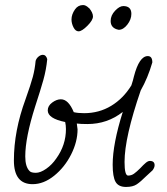

<svg xmlns="http://www.w3.org/2000/svg" viewBox="-20 -728 662 760"><path d="M426 -76Q426 -158 466 -285Q405 -237 326 -237Q299 -237 284 -239L287 -216Q287 -167 261.5 -116.5Q236 -66 194.5 -32.5Q153 1 109 1Q35 1 35 -93Q35 -210 81 -335Q102 -394 110 -424Q118 -454 121 -487Q124 -497 132.5 -504Q141 -511 150 -511Q162 -511 167 -494Q163 -452 151.5 -411Q140 -370 119 -306Q80 -183 80 -109Q80 -68 97 -51Q103 -44 122 -44Q140 -44 163 -60Q186 -76 203 -101Q241 -154 241 -217Q241 -232 238 -245Q169 -259 169 -291Q169 -309 186.5 -322Q204 -335 221 -335Q251 -335 272 -284Q288 -280 313 -280Q372 -280 420 -309Q468 -338 500 -390Q507 -411 510 -425Q531 -506 565 -506Q583 -506 583 -481Q565 -419 537 -370Q473 -184 473 -87Q473 -33 487 -33Q500 -33 510.5 -40.5Q521 -48 535 -62Q548 -76 557 -83.5Q566 -91 573 -91Q592 -91 592 -74Q592 -65 584 -54L558 -30Q537 -9 521.5 1.5Q506 12 479 12Q449 12 437.5 -8Q426 -28 426 -76ZM263 -651Q263 -671 277 -691Q289 -708 309 -708Q320 -708 332 -696V-697Q348 -678 348 -663Q348 -648 326 -626Q304 -604 291 -604Q279 -604 271 -619.5Q263 -635 263 -651ZM442 -612Q418 -620 418 -645Q418 -667 435.5 -685.5Q453 -704 468 -704Q500 -704 500 -673Q500 -651 484 -630.5Q468 -610 450 -610Z"/></svg>

Font: Bad Script
Style: Regular
Weight: 400
Italic angle: -10°
Designer: Roman Shchyukin (Gaslight Type Foundry), Cyreal (Charset Expansion)
Foundry: Gaslight
Version: Version 2.000